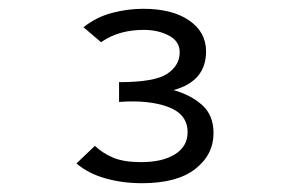

<svg xmlns="http://www.w3.org/2000/svg" viewBox="-20 -656 665 437"><path d="M303 -239Q259 -239 220 -250Q181 -261 154 -284L196 -324Q214 -307 238 -297Q262 -287 301 -287Q350 -287 378.5 -305Q407 -323 407 -355Q407 -396 363 -412.5Q319 -429 251 -424V-469Q332 -469 360.5 -488Q389 -507 389 -537Q389 -562 364.5 -575Q340 -588 307 -588Q280 -588 256 -581.5Q232 -575 210 -560L170 -594Q199 -617 234.5 -626.5Q270 -636 306 -636Q372 -636 410.5 -609.5Q449 -583 449 -539Q449 -471 375 -451Q414 -440 440 -417Q466 -394 466 -353Q466 -304 424.5 -271.5Q383 -239 303 -239Z"/></svg>

Font: Inconsolata Expanded Thin
Style: Regular
Weight: 100
Width: 7
Monospace: yes
Designer: Raph Levien, Cyreal, Brenton Simpson
Foundry: Raph Levien, Cyreal, Google
Version: Version 3.100; ttfautohint (v1.8.4.7-5d5b)